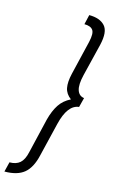

<svg xmlns="http://www.w3.org/2000/svg" viewBox="-224 -836 636 1074"><g transform="rotate(15 94.0 -299.0)"><path d="M-80 185 -66 128Q-28 128 -6 109Q16 90 26 45L74 -158Q88 -211 111 -246Q134 -281 175 -301Q144 -324 137.5 -357Q131 -390 143 -441L190 -638Q202 -690 188.5 -708.5Q175 -727 139 -727L152 -783Q214 -783 243.5 -750.5Q273 -718 254 -638L208 -450Q194 -392 204 -361.5Q214 -331 244 -327L230 -272Q165 -265 137 -149L90 46Q73 120 33.5 152.5Q-6 185 -80 185Z"/></g></svg>

Font: Ubuntu Sans Condensed
Style: Italic
Weight: 400
Width: 3
Italic angle: -13.5°
Designer: Dalton Maag Ltd
Foundry: Dalton Maag Ltd
Version: Version 1.006; ttfautohint (v1.8.4.7-5d5b)